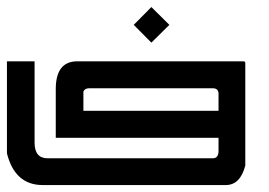

<svg xmlns="http://www.w3.org/2000/svg" viewBox="-20 -533 775 553"><path d="M0 -356.4H79.6V-122.1Q79.6 -77.1 117.2 -77.1H592.8Q609.4 -77.1 609.4 -98.6V-136.2H140.6V-276.4Q140.6 -356.4 202.6 -356.4H682.1Q686.5 -355.5 686.5 -351.6V-56.2Q671.9 0 630.4 0H103Q22.9 0 0 -91.3ZM220.2 -269.5V-213.9H609.4V-262.7Q609.4 -278.8 592.8 -278.8H236.8Q224.6 -278.8 220.2 -269.5ZM416 -410.2 365.2 -461.4 416 -512.7 467.8 -461.4Z"/></svg>

Font: Kadhim
Style: Regular
Weight: 400
Designer: Developer/ Husham Jawad
Version: Version 1.00;December 29, 2020;FontCreator 13.0.0.2683 32-bi